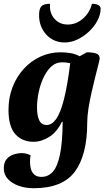

<svg xmlns="http://www.w3.org/2000/svg" viewBox="-24 -739 564 1017"><path d="M154 258Q112 258 76 245.5Q40 233 18 209.5Q-4 186 -4 153Q-4 122 10.5 104.5Q25 87 47.5 79.5Q70 72 93 72Q106 72 118.5 76Q131 80 138 83Q135 98 135 117Q135 198 195 198Q231 198 255.5 171Q280 144 293.5 80.5Q307 17 308 -94H304Q278 -40 237 -14Q196 12 154 12Q93 12 57 -28.5Q21 -69 21 -157Q21 -222 42.5 -277.5Q64 -333 102 -374.5Q140 -416 190 -439Q240 -462 296 -462Q325 -462 350.5 -457.5Q376 -453 398 -441L436 -462Q465 -462 484.5 -456Q504 -450 504 -430Q504 -423 497 -396.5Q490 -370 480.5 -331.5Q471 -293 461 -249.5Q451 -206 444.5 -164Q438 -122 438 -89Q438 81 373 169.5Q308 258 154 258ZM172 -171Q172 -126 184 -101.5Q196 -77 223 -77Q251 -77 273.5 -108.5Q296 -140 314.5 -212Q333 -284 348 -404Q328 -409 306 -409Q271 -409 246 -385Q221 -361 204.5 -324Q188 -287 180 -246Q172 -205 172 -171ZM319 -514Q260 -514 221.5 -555.5Q183 -597 183 -659Q183 -693 195.5 -706Q208 -719 241 -719Q237 -671 264 -640Q291 -609 335 -609Q379 -609 415 -640Q451 -671 463 -719Q485 -719 497 -712Q509 -705 509 -694Q509 -662 492.5 -630.5Q476 -599 448 -572.5Q420 -546 386.5 -530Q353 -514 319 -514Z"/></svg>

Font: Petrona ExtraBold
Style: Italic
Weight: 800
Italic angle: -9°
Designer: Ringo R. Seeber
Foundry: Ringo R. Seeber
Version: Version 2.001; ttfautohint (v1.8.3)